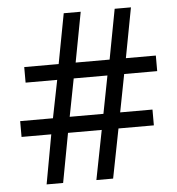

<svg xmlns="http://www.w3.org/2000/svg" viewBox="-52 -762 749 811"><g transform="rotate(-5 323.0 -357.0)"><path d="M151 -209H25V-276H164L196 -436H62V-502H208L248 -714H320L280 -502H424L464 -714H533L493 -502H620V-436H480L449 -276H586V-209H436L395 0H324L365 -209H222L183 0H113ZM378 -276 409 -436H266L235 -276Z"/></g></svg>

Font: Noto Sans Symbols2
Style: Regular
Weight: 400
Designer: Monotype Design Team
Foundry: Monotype Imaging Inc.
Version: Version 0.900